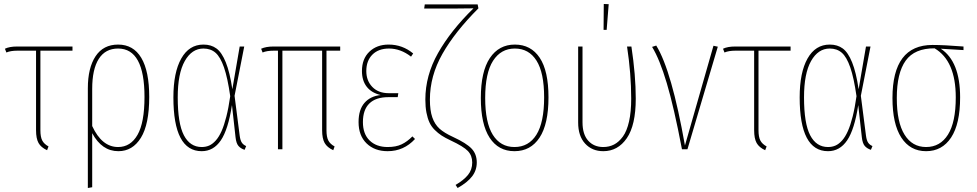

<svg xmlns="http://www.w3.org/2000/svg" viewBox="-20 -754 4936 970"><path d="M346.2 -498H184.1V-96.2Q184.1 -62 193.4 -44.2Q202.6 -26.4 225.1 -14.2L217.8 4.9Q187 -9.3 174.6 -31.7Q162.1 -54.2 162.1 -96.2V-498H67.9Q33.7 -498 12.2 -488.8L4.9 -507.8Q27.8 -519 65.9 -519H346.2Z M576.7 -528.8Q653.8 -528.8 693.8 -461.7Q733.9 -394.5 733.9 -264.2Q733.9 -126 691.9 -58.1Q649.9 9.8 578.1 9.8Q494.6 9.8 445.8 -81.1V191.9L423.8 195.8V-308.1Q423.8 -411.1 462.9 -470Q502 -528.8 576.7 -528.8ZM576.7 -11.2Q639.6 -11.2 674.8 -72.8Q710 -134.3 710 -264.2Q710 -508.8 576.7 -508.8Q512.2 -508.8 479 -456.5Q445.8 -404.3 445.8 -305.2V-117.2Q494.6 -11.2 576.7 -11.2Z M1007.8 -528.8Q1046.9 -528.8 1073.7 -509Q1100.6 -489.3 1120.8 -439Q1141.1 -388.7 1153.8 -303.2L1190.9 -519H1213.9L1165 -270L1190.9 -68.8Q1194.3 -43.5 1202.4 -32.5Q1210.4 -21.5 1223.6 -16.1L1215.8 2.9Q1196.3 -3.4 1184.8 -16.6Q1173.3 -29.8 1169.9 -61L1151.9 -223.1Q1132.8 -99.6 1095.7 -44.9Q1058.6 9.8 999 9.8Q856 9.8 856 -262.2Q856 -388.2 895.8 -458.5Q935.5 -528.8 1007.8 -528.8ZM1007.8 -508.8Q949.2 -508.8 913.6 -445.8Q877.9 -382.8 877.9 -262.2Q877.9 -130.4 908.9 -70.8Q939.9 -11.2 999 -11.2Q1020 -11.2 1037.1 -18.8Q1054.2 -26.4 1070.3 -44.4Q1086.4 -62.5 1099.4 -91.6Q1112.3 -120.6 1123.5 -164.8Q1134.8 -209 1143.1 -268.1Q1129.9 -360.8 1111.6 -413.6Q1093.3 -466.3 1068.8 -487.5Q1044.4 -508.8 1007.8 -508.8Z M1698.7 -498H1629.4V-96.2Q1629.4 -62 1638.7 -44.2Q1647.9 -26.4 1670.4 -14.2L1663.6 4.9Q1632.8 -9.3 1620.1 -31.7Q1607.4 -54.2 1607.4 -96.2V-498H1406.7V0H1384.3V-498H1363.3Q1328.1 -498 1306.6 -488.8L1299.3 -507.8Q1323.7 -519 1361.3 -519H1698.7Z M1943.4 -528.8Q2013.2 -528.8 2067.4 -483.9L2056.6 -467.8Q2003.9 -508.8 1945.3 -508.8Q1892.1 -508.8 1861.3 -478Q1830.6 -447.3 1830.6 -395Q1830.6 -346.2 1861.1 -314.7Q1891.6 -283.2 1944.3 -283.2H1992.2L1989.3 -263.2H1942.4Q1878.9 -263.2 1846.2 -231.4Q1813.5 -199.7 1813.5 -137.2Q1813.5 -77.1 1847.4 -44.2Q1881.3 -11.2 1938.5 -11.2Q1980.5 -11.2 2008.8 -24.7Q2037.1 -38.1 2063.5 -64.9L2076.7 -51.8Q2020 9.8 1938.5 9.8Q1872.6 9.8 1832 -29.5Q1791.5 -68.8 1791.5 -137.2Q1791.5 -200.2 1821.5 -234.4Q1851.6 -268.6 1903.3 -273.9Q1856.9 -284.7 1832.8 -315.7Q1808.6 -346.7 1808.6 -395Q1808.6 -457 1846.2 -492.9Q1883.8 -528.8 1943.4 -528.8Z M2393.1 -731.9 2397 -711.9Q2278.3 -593.3 2215.1 -481.7Q2151.9 -370.1 2151.9 -251Q2151.9 -195.8 2164.1 -160.9Q2176.3 -126 2200.2 -104.2Q2224.1 -82.5 2269 -62Q2336.4 -30.8 2362.5 -3.2Q2388.7 24.4 2388.7 66.9Q2388.7 106.4 2365 137.2Q2341.3 168 2292 195.8L2281.7 180.2Q2322.8 156.2 2344.2 129.9Q2365.7 103.5 2365.7 66.9Q2365.7 32.2 2343.8 9Q2321.8 -14.2 2255.9 -44.9Q2229 -57.6 2210.9 -69.3Q2192.9 -81.1 2176 -97.9Q2159.2 -114.7 2149.7 -135.3Q2140.1 -155.8 2134.5 -184.8Q2128.9 -213.9 2128.9 -251Q2128.9 -372.6 2192.9 -485.8Q2256.8 -599.1 2372.1 -711.9Q2346.2 -710.9 2277.8 -710.9H2123L2126 -731.9Z M2581.1 -528.8Q2662.1 -528.8 2706.5 -462.4Q2751 -396 2751 -262.2Q2751 -127 2705.8 -58.6Q2660.6 9.8 2579.1 9.8Q2498 9.8 2453.6 -58.3Q2409.2 -126.5 2409.2 -258.8Q2409.2 -392.6 2454.8 -460.7Q2500.5 -528.8 2581.1 -528.8ZM2581.1 -508.8Q2510.7 -508.8 2470.9 -446.8Q2431.2 -384.8 2431.2 -258.8Q2431.2 -134.8 2469.7 -73Q2508.3 -11.2 2579.1 -11.2Q2650.9 -11.2 2689.9 -73.2Q2729 -135.3 2729 -262.2Q2729 -386.7 2690.4 -447.8Q2651.9 -508.8 2581.1 -508.8Z M3030.3 -733.9 3055.2 -732.9 3044.9 -603H3029.3ZM3169.9 -519Q3191.9 -374 3191.9 -255.9Q3191.9 -121.6 3146.7 -55.9Q3101.6 9.8 3027.8 9.8Q2971.2 9.8 2936 -28.6Q2900.9 -66.9 2900.9 -134.8V-519H2922.9V-136.2Q2922.9 -75.2 2951.7 -43.2Q2980.5 -11.2 3027.8 -11.2Q3057.6 -11.2 3082.3 -23.9Q3106.9 -36.6 3127 -64.2Q3147 -91.8 3158 -140.4Q3168.9 -189 3168.9 -255.9Q3168.9 -380.4 3147.9 -519Z M3295.4 -523.9Q3373.5 -397.5 3440.4 -19L3584.5 -522.9L3606.4 -518.1L3453.1 0H3425.3Q3384.8 -212.9 3348.6 -334Q3312.5 -455.1 3274.4 -517.1Z M3974.1 -498H3812V-96.2Q3812 -62 3821.3 -44.2Q3830.6 -26.4 3853 -14.2L3845.7 4.9Q3814.9 -9.3 3802.5 -31.7Q3790 -54.2 3790 -96.2V-498H3695.8Q3661.6 -498 3640.1 -488.8L3632.8 -507.8Q3655.8 -519 3693.8 -519H3974.1Z M4171.9 -528.8Q4210.9 -528.8 4237.8 -509Q4264.6 -489.3 4284.9 -439Q4305.2 -388.7 4317.9 -303.2L4355 -519H4377.9L4329.1 -270L4355 -68.8Q4358.4 -43.5 4366.5 -32.5Q4374.5 -21.5 4387.7 -16.1L4379.9 2.9Q4360.4 -3.4 4348.9 -16.6Q4337.4 -29.8 4334 -61L4315.9 -223.1Q4296.9 -99.6 4259.8 -44.9Q4222.7 9.8 4163.1 9.8Q4020 9.8 4020 -262.2Q4020 -388.2 4059.8 -458.5Q4099.6 -528.8 4171.9 -528.8ZM4171.9 -508.8Q4113.3 -508.8 4077.6 -445.8Q4042 -382.8 4042 -262.2Q4042 -130.4 4073 -70.8Q4104 -11.2 4163.1 -11.2Q4184.1 -11.2 4201.2 -18.8Q4218.3 -26.4 4234.4 -44.4Q4250.5 -62.5 4263.4 -91.6Q4276.4 -120.6 4287.6 -164.8Q4298.8 -209 4307.1 -268.1Q4293.9 -360.8 4275.6 -413.6Q4257.3 -466.3 4232.9 -487.5Q4208.5 -508.8 4171.9 -508.8Z M4847.7 -519V-501L4732.9 -507.8Q4830.6 -443.8 4830.6 -262.2Q4830.6 -128.4 4785.2 -59.3Q4739.7 9.8 4658.7 9.8Q4578.1 9.8 4533.4 -59.1Q4488.8 -127.9 4488.8 -258.8Q4488.8 -526.9 4690.9 -526.9Q4748 -526.9 4847.7 -519ZM4808.6 -262.2Q4808.6 -446.8 4701.7 -509.8Q4600.6 -510.3 4555.7 -447.8Q4510.7 -385.3 4510.7 -258.8Q4510.7 -136.7 4549.6 -74Q4588.4 -11.2 4658.7 -11.2Q4730 -11.2 4769.3 -74Q4808.6 -136.7 4808.6 -262.2Z"/></svg>

Font: Fira Sans Compressed Thin
Style: Regular
Weight: 100
Width: 1
Designer: Carrois Corporate & Edenspiekermann AG
Foundry: Carrois Corporate GbR & Edenspiekermann AG
Version: Version 4.203;PS 004.203;hotconv 1.0.88;makeotf.lib2.5.64775